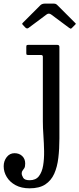

<svg xmlns="http://www.w3.org/2000/svg" viewBox="-118 -764 432 1044"><path d="M105 -465C111.7 -465 115 -461.8 115 -455.5V-104C115 -81.3 116 -55.8 118 -27.5C120 0.8 121.2 29.2 121.8 57.8C122.2 86.2 120.5 112.4 116.5 136.2C112.5 160.1 104.8 179.3 93.5 194C82.2 208.7 65.3 216 43 216C24.7 216 12.9 211.4 7.8 202.2C2.6 193.1 0 185.3 0 179C0 172.3 1.6 167.2 4.8 163.5C7.9 159.8 11.1 155.4 14.2 150.2C17.4 145.1 19 136.7 19 125C19 108.3 13.6 94.8 2.8 84.5C-8.1 74.2 -22 69 -39 69C-56.3 69 -70.5 76.1 -81.5 90.2C-92.5 104.4 -98 121 -98 140C-98 160.7 -92.4 180.2 -81.2 198.5C-70.1 216.8 -54 231.7 -33 243C-12 254.3 13.3 260 43 260C78.3 260 106.7 253 128 239C149.3 225 165.6 205.6 176.8 180.8C187.9 155.9 195.4 127.1 199.2 94.2C203.1 61.4 205 26.3 205 -11V-509C205 -516.3 201 -520 193 -520H36.5C31.5 -520 28.3 -519.3 27 -518C25.7 -516.7 25 -513.5 25 -508.5V-475C25 -470.3 25.8 -467.5 27.2 -466.5C28.8 -465.5 31.8 -465 36.5 -465ZM19 -615C25.3 -608.7 31.3 -607.7 37 -612L135.5 -685.5C143.5 -691.5 151.8 -691.3 160.5 -685L258 -612.5C262.3 -609.5 265.2 -607.9 266.5 -607.8C267.8 -607.6 270.3 -609.3 274 -613L290.5 -629.5C293.2 -632.2 294.4 -634 294.2 -635C294.1 -636 292.7 -637.7 290 -640L194 -736C191 -739 188.1 -741.2 185.2 -742.5C182.4 -743.8 177.7 -744.5 171 -744.5H128.5C116.5 -744.5 107.7 -741.7 102 -736L8 -642C4.3 -638.3 2.5 -635.8 2.5 -634.5C2.5 -633.2 4.3 -630.7 8 -627Z"/></svg>

Font: Besley*
Style: Regular
Weight: 400
Designer: Owen Earl
Foundry: indestructible type*
Version: Version 3.000; ttfautohint (v1.8.3)